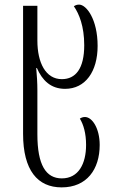

<svg xmlns="http://www.w3.org/2000/svg" viewBox="-20 -561 497 832"><path d="M247 251C356 251 412 173 412 67C412 -4 380 -54 348 -54C339 -54 332 -51 326 -47C342 -21 353 17 353 67C353 149 320 212 248 212C179 212 142 154 142 21V-169C142 -201 140 -234 137 -266H140C163 -213 200 -176 262 -176C350 -176 403 -251 403 -362C403 -478 354 -541 323 -541C314 -541 308 -539 300 -534C323 -501 345 -447 345 -365C345 -264 308 -218 248 -218C178 -218 142 -289 142 -385V-536H80V19C80 177 143 251 247 251Z"/></svg>

Font: Noto Serif Georgian ExtraCondensed Light
Style: Regular
Weight: 300
Width: 2
Designer: Monotype Design Team, Akaki Razmadze
Foundry: Google LLC
Version: Version 2.003